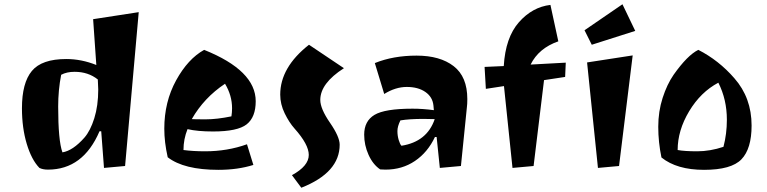

<svg xmlns="http://www.w3.org/2000/svg" viewBox="-20 -773 3597 901"><path d="M205 23Q181 23 165 15Q128 -23 105.5 -98Q83 -173 83 -265Q83 -384 129.5 -440Q176 -496 291 -496Q362 -496 432 -468L417 -683L631 -716L567 6L468 15L455 -157H447Q370 23 205 23ZM330 -436Q293 -436 267 -422Q253 -350 253 -273Q253 -113 273 -58Q322 -66 376 -127Q404 -159 422.5 -218Q441 -277 441 -353Q441 -368 439 -400Q394 -436 330 -436Z M938 -539Q1180 -442 1180 -298Q1180 -223 1137.5 -189.5Q1095 -156 980 -156Q907 -156 860 -167Q841 -120 841 -69Q886 -63 943 -63Q1047 -63 1139 -96L1169 1Q1096 24 1005 24Q843 24 767 -35Q751 -106 751 -169Q751 -295 806.5 -396Q862 -497 938 -539ZM880 -214Q893 -213 945.5 -213Q998 -213 1066 -227Q1069 -246 1069 -265Q1069 -325 1036 -380Q937 -314 880 -214Z M1295 -329Q1295 -457 1430 -563L1594 -453Q1483 -382 1483 -304Q1483 -263 1528.5 -197Q1574 -131 1574 -94Q1574 37 1394 108L1350 49Q1429 6 1429 -46Q1429 -95 1362 -170Q1337 -198 1316 -241Q1295 -284 1295 -329Z M1789 23Q1772 23 1764 22Q1730 -1 1709.5 -46.5Q1689 -92 1689 -141Q1689 -205 1737.5 -234Q1786 -263 1916 -263Q1964 -263 2016 -256L2014 -278Q2010 -318 1976 -341.5Q1942 -365 1889 -365Q1836 -365 1783 -332L1739 -477Q1825 -512 1935 -512Q2045 -512 2109 -462.5Q2173 -413 2173 -308Q2173 -284 2171 -270L2143 6L2044 15L2029 -130H2021Q1987 -58 1927 -17.5Q1867 23 1789 23ZM2020 -214 1967 -215Q1901 -215 1859 -208Q1845 -180 1845 -158Q1845 -136 1851 -116Q1857 -96 1864 -89Q1984 -108 2020 -214Z M2563 -750 2600 -579Q2508 -547 2470 -470L2635 -479L2632 -412L2533 -397L2484 6L2385 15L2345 -369L2260 -356L2254 -459L2344 -463Q2352 -597 2415 -668.5Q2478 -740 2563 -750Z M2786 15 2735 -480 2949 -513 2885 6ZM2723 -631 2901 -753 2961 -628 2757 -563Z M3507 -184Q3507 -75 3459.5 -25.5Q3412 24 3284 24Q3156 24 3084 -34Q3069 -106 3069 -178Q3069 -250 3089.5 -313.5Q3110 -377 3141 -422Q3206 -514 3257 -539Q3353 -490 3426 -406Q3507 -314 3507 -184ZM3391 -211Q3391 -306 3351 -385Q3268 -341 3214 -251Q3160 -161 3160 -69Q3192 -63 3252 -63Q3312 -63 3375 -84Q3391 -145 3391 -211Z"/></svg>

Font: Joti One
Style: Regular
Weight: 400
Designer: Eduardo Rodriguez Tunni
Foundry: Eduardo Rodriguez Tunni
Version: Version 1.001